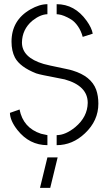

<svg xmlns="http://www.w3.org/2000/svg" viewBox="-20 -704 526 935"><path d="M174.8 210.9 210.9 62.5H260.7L224.6 210.9ZM28.3 -154.3 75.2 -170.9Q92.8 -81.1 179.7 -52.7Q210.9 -45.9 210.9 -45.9V2.9Q123 2.9 64.5 -71.3Q29.3 -116.2 28.3 -154.3ZM36.1 -501Q36.1 -605.5 127.9 -658.2Q171.9 -683.6 210.9 -683.6V-634.8Q175.8 -633.8 136.7 -602.5Q87.9 -560.5 86.9 -497.1Q86.9 -423.8 192.4 -392.6Q203.1 -388.7 302.7 -368.2Q322.3 -364.3 334 -360.4Q423.8 -333 448.2 -267.6Q459 -237.3 459 -199.2Q459 -116.2 393.6 -54.7Q333 2.9 255.9 2.9V-45.9Q298.8 -45.9 346.7 -85Q406.2 -134.8 407.2 -203.1Q407.2 -286.1 294.9 -317.4Q286.1 -319.3 191.4 -337.9Q168 -342.8 156.2 -346.7Q77.1 -377.9 52.7 -423.8Q36.1 -456.1 36.1 -501ZM255.9 -634.8V-683.6Q343.8 -683.6 401.4 -603.5Q426.8 -568.4 431.6 -540L382.8 -524.4Q375 -553.7 359.4 -576.2Q343.8 -598.6 326.2 -609.4Q308.6 -620.1 292.5 -626.5Q276.4 -632.8 265.6 -633.8Z"/></svg>

Font: Post No Bills Colombo
Style: Regular
Weight: 500
Designer: Kosala Senevirathne, Siva Puranthara, Lasantha Premarathna, Tharique Azeez
Foundry: Mooniak
Version: Version 1.220 ; ttfautohint (v1.5)